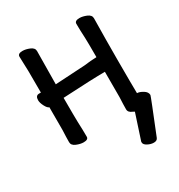

<svg xmlns="http://www.w3.org/2000/svg" viewBox="-161 -598 821 882"><g transform="rotate(-30 250.0 -156.5)"><path d="M399.9 176.8Q383.8 176.8 367.4 168Q351.1 159.2 351.1 147.9Q351.1 140.1 353 138.2L395 9.8L386.2 4.9Q365.2 -2.9 365.2 -20Q365.2 -44.9 367.2 -83V-217.8Q304.2 -217.8 143.1 -209Q143.1 -102.1 144 -81.1Q146 -36.1 146 -1Q146 14.2 121.1 14.2Q104 14.2 83.5 5.6Q63 -2.9 63 -20Q63 -44.9 64.9 -83V-204.1Q55.2 -207 45.7 -225.6Q36.1 -244.1 36.1 -257.8Q36.1 -282.2 55.2 -282.2H64.9Q64.9 -377 64.5 -397.9Q64 -418.9 63 -441.4Q62 -463.9 62 -474.1Q62 -490.2 86.9 -490.2Q104 -490.2 124.5 -481.7Q145 -473.1 145 -456.1Q143.1 -337.9 143.1 -280.8L301.8 -290Q340.8 -294.9 356.9 -294.9Q367.2 -294.9 367.2 -295.9Q367.2 -377.9 366.2 -397.9Q363.8 -441.9 363.8 -474.1Q363.8 -490.2 389.2 -490.2Q405.8 -490.2 426.3 -481.7Q446.8 -473.1 446.8 -456.1Q444.8 -337.9 444.8 -237.8Q444.8 -106.9 445.8 -59.1Q459 -59.1 477.1 -48.1Q495.1 -37.1 495.1 -21Q495.1 -17.1 421.9 164.1Q417 176.8 399.9 176.8Z"/></g></svg>

Font: LXGW WenKai Mono GB Screen
Style: Regular
Weight: 400
Monospace: yes
Designer: LXGW / Fontworks Inc.
Foundry: LXGW / Fontworks Inc.
Version: Version 1.510;January 18,2025